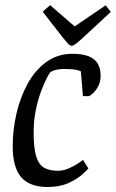

<svg xmlns="http://www.w3.org/2000/svg" viewBox="-20 -724 455 753"><path d="M167 9.4Q96 9.4 62.9 -29.3Q29.8 -68 29.8 -151Q29.8 -215 44.6 -278.8Q59.4 -342.7 88.7 -396Q118.1 -449.3 162 -481.1Q205.8 -513 264.1 -513Q300.4 -513 324.9 -504.3Q349.4 -495.6 362 -476.7Q374.6 -457.7 374.6 -427Q374.6 -404.7 366.2 -387.8Q357.7 -370.9 347.5 -360.9Q337.3 -350.9 330 -347H305.2L297 -444.7Q295.6 -445.9 280.4 -449.7Q265.3 -453.5 232 -453.5Q216 -453.5 201.8 -450.6Q187.6 -447.8 177.1 -440.2Q174.3 -438.4 164.2 -419.3Q154.1 -400.1 141.8 -367.8Q129.4 -335.4 120.7 -293.7Q111.9 -252.1 111.9 -205.4Q111.9 -143.7 121.8 -111.2Q131.7 -78.6 152.7 -66.4Q173.8 -54.2 207.1 -54.2Q228.5 -54.2 249.9 -63.7Q271.4 -73.1 287.2 -83.8Q303.1 -94.6 305.5 -96.8L326.7 -63.3Q322.8 -58.1 303.2 -40.3Q283.6 -22.4 249.2 -6.5Q214.8 9.4 167 9.4ZM261.4 -544.5Q254.3 -544.5 246 -553.6Q237.6 -562.6 225.3 -578L147.3 -678.2L176.5 -703.8L272.8 -620.4L394.5 -703.2L414.6 -677.5L315.6 -585.6Q289.4 -561.3 278.5 -552.9Q267.5 -544.5 261.4 -544.5Z"/></svg>

Font: Faustina Light
Style: Italic
Weight: 300
Italic angle: -8°
Designer: Alfonso Garcia
Foundry: http://www.omnibus-type.com
Version: Version 1.200